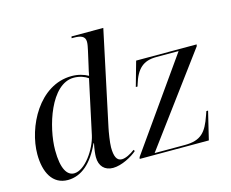

<svg xmlns="http://www.w3.org/2000/svg" viewBox="-106 -911 1292 1073"><g transform="rotate(-15 540.5 -375.0)"><path d="M162 10C241 10 306 -48 352 -151H355C348 -118 345 -90 345 -73C345 -21 375 10 423 10C473 10 535 -24 564 -50L559 -58C534 -39 505 -24 483 -24C453 -24 441 -52 441 -104C441 -131 451 -193 456 -215L572 -760H388L386 -750H399C437 -750 464 -742 464 -709C464 -694 460 -677 456 -658L438 -578C433 -556 429 -540 426 -522C401 -536 368 -546 331 -546C141 -546 33 -329 33 -173C33 -69 73 10 162 10ZM579 0H979L1018 -162H1008L1000 -139C969 -49 937 -10 843 -10H668L1050 -526L1052 -536H702L662 -394H672L675 -404C701 -491 741 -526 815 -526H945L581 -10ZM205 -17C165 -17 135 -60 135 -169C135 -302 206 -534 340 -534C374 -534 405 -522 422 -509L355 -197C338 -120 268 -17 205 -17Z"/></g></svg>

Font: Noto Serif Display
Style: Italic
Weight: 400
Italic angle: -12°
Designer: Monotype Design Team
Foundry: Monotype Imaging Inc.
Version: Version 2.009